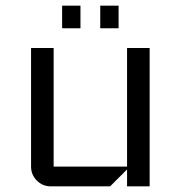

<svg xmlns="http://www.w3.org/2000/svg" viewBox="-20 -660 610 680"><path d="M510 0H430V-60L370 0H160Q131 0 110.5 -20.5Q90 -41 90 -70V-490H170V-70H430V-490H510ZM400 -560H335V-640H400ZM265 -560H200V-640H265Z"/></svg>

Font: Iceland
Style: Regular
Weight: 400
Designer: Cyreal (www.cyreal.org)
Foundry: Cyreal (www.cyreal.org)
Version: Version 1.001